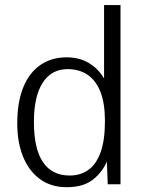

<svg xmlns="http://www.w3.org/2000/svg" viewBox="-20 -740 567 771"><path d="M248 11.7Q184.6 11.7 140.1 -21Q95.7 -53.7 72.5 -111.3Q49.3 -168.9 49.3 -244.1Q49.3 -330.6 73.7 -389.9Q98.1 -449.2 142.8 -479.5Q187.5 -509.8 247.6 -509.8Q297.9 -509.8 335.9 -487.5Q374 -465.3 397.9 -424.8V-719.7H463.9V0H412.6L409.2 -91.3Q389.6 -46.4 351.3 -17.3Q313 11.7 248 11.7ZM259.8 -35.2Q303.7 -35.2 335.4 -58.1Q367.2 -81.1 384.3 -129.4Q401.4 -177.7 401.4 -253.9Q401.4 -324.7 383.5 -370.6Q365.7 -416.5 332 -439.5Q298.3 -462.4 251.5 -462.4Q186.5 -462.4 151.4 -407.7Q116.2 -353 116.2 -250.5Q116.2 -142.6 152.6 -88.9Q189 -35.2 259.8 -35.2Z"/></svg>

Font: Pontano Sans Light
Style: Regular
Weight: 300
Designer: Vernon Adams
Foundry: Vernon Adams
Version: Version 2.001